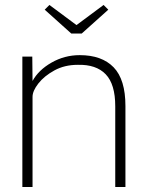

<svg xmlns="http://www.w3.org/2000/svg" viewBox="-20 -753 594 773"><path d="M70 0V-525H110L111 -427Q135 -471 187.5 -501Q240 -531 301 -531Q390 -531 437.5 -482Q485 -433 485 -326V0H444V-325Q444 -414 405.5 -454Q367 -494 293 -492Q240 -492 199 -469.5Q158 -447 134.5 -417Q111 -387 111 -363V0ZM267 -618 160 -714 179 -733 288 -652 397 -733 416 -714 309 -618Z"/></svg>

Font: Readex Pro Light
Style: Regular
Weight: 300
Designer: Bonnie Shaver-Troup, Thomas Jockin
Foundry: Lexend
Version: Version 1.200; ttfautohint (v1.8.3)